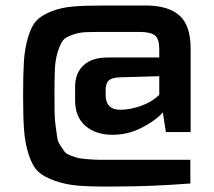

<svg xmlns="http://www.w3.org/2000/svg" viewBox="-20 -614 777 698"><path d="M363 -594H510Q591 -594 632 -558Q673 -522 673 -438V-134H583L572 -205Q542 -173 493 -148.5Q444 -124 389 -124Q328 -124 290.5 -156.5Q253 -189 253 -249V-298Q253 -348 283.5 -376.5Q314 -405 372 -405H559V-435Q559 -472 543.5 -485Q528 -498 486 -498H363Q315 -498 291.5 -497Q268 -496 243 -487.5Q218 -479 208.5 -466.5Q199 -454 190 -425.5Q181 -397 179.5 -362Q178 -327 178 -267Q178 -230 178.5 -204Q179 -178 182.5 -154Q186 -130 188 -114.5Q190 -99 199.5 -85Q209 -71 214.5 -63Q220 -55 237 -48.5Q254 -42 265 -39.5Q276 -37 302 -35Q328 -33 346.5 -33Q365 -33 402 -33H672V53Q532 64 402 64Q321 65 271 61.5Q221 58 180 43.5Q139 29 118.5 9.5Q98 -10 84.5 -51.5Q71 -93 67.5 -140.5Q64 -188 64 -267Q64 -345 67 -391.5Q70 -438 82 -478.5Q94 -519 112 -538.5Q130 -558 166.5 -572.5Q203 -587 247 -590.5Q291 -594 363 -594ZM559 -337 417 -333Q387 -332 375.5 -321.5Q364 -311 364 -286V-270Q364 -215 417 -215Q453 -215 492.5 -229Q532 -243 559 -269Z"/></svg>

Font: Exo 2.0 Semi Bold
Style: Regular
Weight: 600
Designer: Natanael Gama
Version: Version 1.001;PS 001.001;hotconv 1.0.70;makeotf.lib2.5.58329